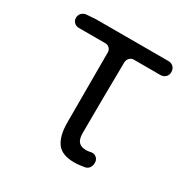

<svg xmlns="http://www.w3.org/2000/svg" viewBox="-132 -657 770 787"><g transform="rotate(30 253.5 -263.5)"><path d="M318 13Q260 13 236.5 -19.5Q213 -52 213 -115V-446Q213 -458 205 -466Q197 -474 186 -474H60Q47 -474 38 -482.5Q29 -491 29 -504Q29 -518 38 -527Q47 -536 60 -537L105 -540H446Q460 -540 469.5 -531Q479 -522 479 -506Q479 -492 469.5 -483Q460 -474 446 -474H320Q309 -474 301 -466Q293 -458 292 -446Q291 -359 290 -277Q289 -195 289 -109Q289 -80 300.5 -67.5Q312 -55 335 -55Q344 -55 348.5 -56Q353 -57 359 -58Q371 -60 380.5 -53.5Q390 -47 393 -35V-32Q395 -19 388.5 -7Q382 5 368 8Q361 9 348 11Q335 13 318 13Z"/></g></svg>

Font: Chiron GoRound TC N
Style: Regular
Weight: 350
Designer: Ryoko NISHIZUKA 西塚涼子 (kana, bopomofo & ideographs); Paul D. Hunt (Latin, Greek & Cyrillic); Sandoll Communications 산돌커뮤니
Foundry: Adobe
Version: Version 1.000;hotconv 1.1.1;makeotfexe 2.6.0